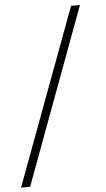

<svg xmlns="http://www.w3.org/2000/svg" viewBox="-59 -768 522 947"><g transform="rotate(-5 202.0 -294.0)"><path d="M6 142 330 -730H374L51 142Z"/></g></svg>

Font: Arima Madurai ExtraLight
Style: Regular
Weight: 275
Designer: Joana Correia and Natanael Gama
Foundry: NDISCOVER
Version: Version 1.020